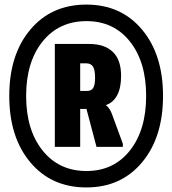

<svg xmlns="http://www.w3.org/2000/svg" viewBox="-20 -760 762 850"><path d="M21 -335.4Q21 -152.3 114.3 -41.3Q207.5 69.8 362.3 69.8Q516.1 69.8 608.9 -41.3Q701.7 -152.3 701.7 -335.4Q701.7 -518.1 608.9 -628.9Q516.1 -739.7 362.3 -739.7Q207.5 -739.7 114.3 -628.9Q21 -518.1 21 -335.4ZM95.7 -335.4Q95.7 -485.8 168.5 -576.2Q241.2 -666.5 362.8 -666.5Q483.4 -666.5 555.2 -576.2Q627 -485.8 627 -335.4Q627 -184.6 555.2 -93.8Q483.4 -2.9 362.8 -2.9Q241.2 -2.9 168.5 -93.8Q95.7 -184.6 95.7 -335.4ZM362.8 -277.8 407.2 -109.9H523.9V-123.5L477.1 -251Q472.2 -265.6 465.8 -275.6Q459.5 -285.6 448.7 -294.9Q480.5 -305.2 498.3 -337.6Q516.1 -370.1 516.1 -423.8Q516.1 -495.6 479.2 -530.5Q442.4 -565.4 375.5 -565.4H222.7V-109.9H335V-277.8ZM362.8 -479.5Q382.3 -479.5 391.6 -465.1Q400.9 -450.7 400.9 -416Q400.9 -382.8 392.3 -370.1Q383.8 -357.4 365.7 -357.4H335V-479.5Z"/></svg>

Font: Roboto Flex
Style: wght 700 wdth 25 opsz 34 GRAD 0.00 slnt 0.00 XTRA 468 XOPQ 96 YOPQ 79 YTLC 514 YTUC 712 YTAS 750 YTDE -203.00 YTFI 738
Weight: 700
Width: 1
Designer: Berlow after Robertson
Foundry: Google
Version: Version 3.100